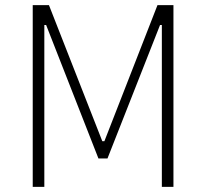

<svg xmlns="http://www.w3.org/2000/svg" viewBox="-20 -725 800 745"><path d="M107 0V-705H170L377 -177H385L591 -705H653V0H608V-628H601L397 -110H362L159 -628H152V0Z"/></svg>

Font: Nunito Sans 7pt Condensed ExtraLight
Style: Regular
Weight: 250
Width: 3
Designer: Vernon Adams
Foundry: Vernon Adams
Version: Version 3.101;gftools[0.9.27]